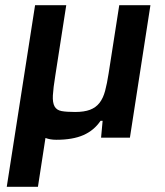

<svg xmlns="http://www.w3.org/2000/svg" viewBox="-20 -530 634 739"><path d="M6 0ZM6 189 115 -510H235L193 -240Q185 -191 183.5 -163Q182 -135 190 -120.5Q198 -106 217 -102.5Q236 -99 269 -99Q304 -99 326.5 -107.5Q349 -116 363 -134Q377 -152 384.5 -180Q392 -208 398 -247L439 -510H559L480 0H369L375 -65H367Q342 -28 301 -10Q260 8 197 8Q173 8 155 1L126 189Z"/></svg>

Font: Azeri Sans SemiBold
Style: Italic
Weight: 600
Designer: Hector Gatti & Omnibus-Type (original fonts) / Cristiano Sobral (main changes and remastering)
Foundry: Omnibus-Type
Version: Version 0.07;August 21, 2020;FontCreator 13.0.0.2681 64-bit;